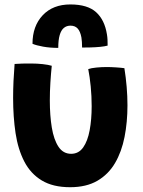

<svg xmlns="http://www.w3.org/2000/svg" viewBox="-20 -792 629 842"><path d="M367 -489Q379.5 -493.5 402.8 -495.8Q426 -498 448 -498Q466.5 -498 489 -496.5Q511.5 -495 525.5 -493Q532 -452.5 535.5 -411.2Q539 -370 539 -330Q539 -256.5 526.2 -191.5Q513.5 -126.5 484.5 -77Q455.5 -27.5 407 0.8Q358.5 29 287.5 29Q212 29 163 -0.8Q114 -30.5 86.5 -83.8Q59 -137 48.2 -208.2Q37.5 -279.5 37.5 -362Q37.5 -398.5 39.2 -436.2Q41 -474 44 -511.5Q57 -512.5 78.2 -513.2Q99.5 -514 117 -513.5Q142 -513.5 167.2 -510.8Q192.5 -508 207 -503.5Q203.5 -469.5 201 -430.2Q198.5 -391 198.5 -351.5Q198.5 -285.5 207.2 -232.5Q216 -179.5 236.5 -148.5Q257 -117.5 292 -117.5Q325 -117.5 344.8 -145.5Q364.5 -173.5 373.2 -220.8Q382 -268 382 -326.5Q382 -370.5 377.8 -413.2Q373.5 -456 367 -489ZM122.5 -600Q122.5 -677.5 167.2 -725Q212 -772.5 288.5 -772.5Q364 -772.5 401.5 -738.5Q439 -704.5 449 -641Q451 -629.5 451.5 -617.5Q452 -605.5 452 -592Q439.5 -588.5 418.8 -586.5Q398 -584.5 376.8 -584Q355.5 -583.5 340 -583.5Q340 -597 339.2 -608Q338.5 -619 337 -628Q332 -654.5 320.5 -667Q309 -679.5 289 -679.5Q272 -679.5 260 -669.5Q248 -659.5 241.8 -638.2Q235.5 -617 235.5 -582Q199 -582 168.8 -587.5Q138.5 -593 122.5 -600Z"/></svg>

Font: Grandstander Thin
Style: Bold
Weight: 700
Version: Version 1.200